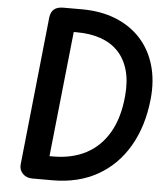

<svg xmlns="http://www.w3.org/2000/svg" viewBox="-64 -1060 953 1115"><g transform="rotate(5 412.5 -502.0)"><path d="M166 0Q131.5 0 110.2 -22Q89 -44 92 -75.5L183 -940.5Q187 -972 204.8 -987.8Q222.5 -1003.5 258.5 -1004H367.5Q478.5 -1004 565.8 -969Q653 -934 711.5 -869.8Q770 -805.5 796 -716.2Q822 -627 811 -519Q794.5 -359 726.2 -242.5Q658 -126 545.8 -63Q433.5 0 284.5 0ZM254.5 -138H275.5Q385.5 -138 467.8 -181.2Q550 -224.5 600 -310.2Q650 -396 661.5 -524Q669.5 -611 651 -675.5Q632.5 -740 591.5 -783Q550.5 -826 489.5 -847.2Q428.5 -868.5 351 -868.5H332Z"/></g></svg>

Font: Edu NSW ACT Hand
Style: Regular
Weight: 400
Designer: Tina and Corey Anderson, Eben Sorkin, Mirko Velimirovic
Foundry: Sorkin Type Co.
Version: Version 2.000